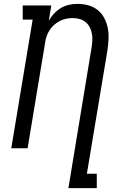

<svg xmlns="http://www.w3.org/2000/svg" viewBox="-20 -763 640 988"><path d="M332 205 451 -517Q454 -536 455 -554Q456 -572 453 -589.5Q450 -607 442 -622.5Q434 -638 421 -649Q408 -660 390.5 -665Q373 -670 354 -670Q337 -670 320 -666.5Q303 -663 287.5 -655Q272 -647 258 -634.5Q244 -622 234.5 -607Q225 -592 219.5 -575.5Q214 -559 212 -542L122 0H38L148 -662H97V-735H244L231 -656Q242 -676 258 -693Q274 -710 294 -722Q314 -734 336 -738.5Q358 -743 379 -743Q408 -743 435 -735.5Q462 -728 483 -711Q504 -694 516.5 -670Q529 -646 534.5 -619Q540 -592 538.5 -563Q537 -534 533 -505L427 131H478V205Z"/></svg>

Font: Iosevka Slab Extended
Style: Italic
Weight: 400
Width: 7
Italic angle: -9°
Monospace: yes
Designer: Belleve Invis
Foundry: Belleve Invis
Version: Version 11.1.0; ttfautohint (v1.8.3)